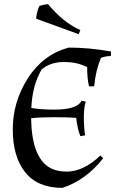

<svg xmlns="http://www.w3.org/2000/svg" viewBox="-20 -897 559 932"><path d="M304 -64Q385 -64 467 -142L481 -129Q398 -23 283 15Q163 15 102.5 -60.5Q42 -136 42 -269.5Q42 -403 115.5 -517.5Q189 -632 313 -666Q414 -666 519 -647L518 -625Q492 -625 470 -616Q445 -557 437 -478H412Q403 -518 403 -571Q356 -596 290.5 -596Q225 -596 182 -560Q137 -483 132 -373Q175 -365 244 -365Q355 -365 376 -408L396 -404Q387 -372 387 -328Q387 -284 393 -240L370 -236Q355 -274 350 -325Q312 -328 241.5 -328Q171 -328 131 -323Q134 -135 220 -84Q254 -64 304 -64ZM362 -731 156 -806Q155 -816 160.5 -837.5Q166 -859 171 -868Q191 -875 213 -877Q288 -787 370 -751Z"/></svg>

Font: Almendra
Style: Regular
Weight: 400
Designer: Ana Sanfelippo
Foundry: Ana Sanfelippo
Version: Version 1.004